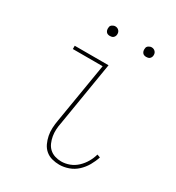

<svg xmlns="http://www.w3.org/2000/svg" viewBox="-170 -802 840 915"><g transform="rotate(30 250.0 -344.5)"><path d="M294 8Q273 8 253 2.5Q233 -3 218 -16Q203 -29 194.5 -47.5Q186 -66 182 -86Q178 -106 179 -127.5Q180 -149 184 -171L239 -502H75V-520H261L203 -168Q199 -149 198 -130.5Q197 -112 200 -94.5Q203 -77 210 -60.5Q217 -44 229.5 -32.5Q242 -21 259 -15.5Q276 -10 294 -10Q317 -10 339.5 -18.5Q362 -27 380 -44Q398 -61 410 -82Q422 -103 428 -125L445 -119Q437 -94 423.5 -70.5Q410 -47 390 -28.5Q370 -10 344.5 -1Q319 8 294 8ZM396 -644Q390 -644 384.5 -646Q379 -648 375.5 -653Q372 -658 371 -664Q370 -670 371 -676Q371 -681 373.5 -685Q376 -689 380 -691.5Q384 -694 388 -695.5Q392 -697 397 -697Q403 -697 408.5 -694.5Q414 -692 418 -687Q422 -682 423 -676Q424 -670 423 -664Q422 -659 419.5 -655Q417 -651 413.5 -648.5Q410 -646 405.5 -645Q401 -644 396 -644ZM196 -644Q190 -644 184.5 -646Q179 -648 175.5 -653Q172 -658 171 -664Q170 -670 171 -676Q171 -681 173.5 -685Q176 -689 180 -691.5Q184 -694 188 -695.5Q192 -697 197 -697Q203 -697 208.5 -694.5Q214 -692 218 -687Q222 -682 223 -676Q224 -670 223 -664Q222 -659 219.5 -655Q217 -651 213.5 -648.5Q210 -646 205.5 -645Q201 -644 196 -644Z"/></g></svg>

Font: Iosevka Curly Thin
Style: Italic
Weight: 100
Italic angle: -9°
Monospace: yes
Designer: Belleve Invis
Foundry: Belleve Invis
Version: Version 22.1.2; ttfautohint (v1.8.4)